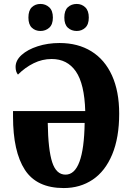

<svg xmlns="http://www.w3.org/2000/svg" viewBox="-20 -943 669 973"><path d="M46 -352V-380H412Q408 -518 364.5 -581Q321 -644 242 -644Q194 -644 150.5 -622.5Q107 -601 71 -565Q59 -579 59 -604Q59 -637 89.5 -664.5Q120 -692 171 -708.5Q222 -725 282 -725Q375 -725 443 -683Q511 -641 547.5 -560.5Q584 -480 584 -367Q584 -245 548.5 -160Q513 -75 449.5 -32.5Q386 10 303 10Q166 10 106 -82.5Q46 -175 46 -352ZM409 -320H222Q224 -184 244.5 -121Q265 -58 312 -58Q405 -58 409 -320ZM124 -854Q124 -890 141.5 -906.5Q159 -923 185 -923Q211 -923 229.5 -906Q248 -889 248 -854Q248 -819 229.5 -802.5Q211 -786 185 -786Q159 -786 141.5 -802.5Q124 -819 124 -854ZM306 -854Q306 -890 324 -906.5Q342 -923 369 -923Q394 -923 412 -906Q430 -889 430 -854Q430 -819 412 -802.5Q394 -786 369 -786Q342 -786 324 -802.5Q306 -819 306 -854Z"/></svg>

Font: Noto Serif CondBlack
Style: Regular
Weight: 900
Width: 3
Designer: Monotype Design Team
Foundry: Monotype Imaging Inc.
Version: Version 1.001